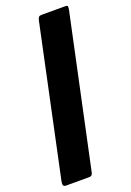

<svg xmlns="http://www.w3.org/2000/svg" viewBox="-165 -762 631 928"><g transform="rotate(-20 151.0 -298.0)"><path d="M298 -706Q310 -706 311 -701Q312 -696 310 -684L144 94Q143 99 139 104.5Q135 110 124 110H6Q-3 110 -7 104.5Q-11 99 -7 80L156 -687Q159 -698 163 -702Q167 -706 178 -706Z"/></g></svg>

Font: Glory Thin ExtraBold
Style: Italic
Weight: 800
Italic angle: -12°
Version: Version 1.011